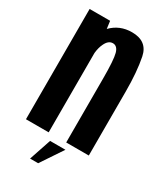

<svg xmlns="http://www.w3.org/2000/svg" viewBox="-190 -676 767 901"><g transform="rotate(30 194.0 -225.5)"><path d="M21.5 0V-597.5H132.5L138 -556.5Q182.5 -602.5 249 -602.5Q332 -602.5 347 -527.8Q362 -453 362 -347V0H239.5V-345.5Q239.5 -447 230.5 -480Q221.5 -513 197 -513Q172.5 -513 158 -481.5Q147.5 -460 144.5 -430V0ZM130.5 150.2 170.4 31.5H253.6L174.2 150.2Z"/></g></svg>

Font: Anybody Condensed SemiBold
Style: Regular
Weight: 600
Width: 3
Designer: Tyler Finck
Foundry: Etcetera Type Company
Version: Version 1.010; ttfautohint (v1.8.3) -l 8 -r 50 -G 200 -x 14 